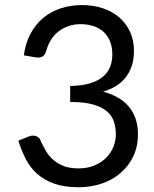

<svg xmlns="http://www.w3.org/2000/svg" viewBox="-20 -745 620 772"><path d="M309.6 -724.6Q355 -724.6 393.6 -711.7Q432.1 -698.7 460 -674.6Q487.8 -650.4 503.2 -616.5Q518.6 -582.5 518.6 -541Q518.6 -506.8 509.8 -480.2Q501 -453.6 484.9 -433.3Q468.8 -413.1 445.8 -398.9Q422.9 -384.8 394 -376.5Q464.4 -357.9 499.5 -314.5Q534.7 -271 534.7 -205.6Q534.7 -155.8 515.9 -116.5Q497.1 -77.1 464.6 -49.3Q432.1 -21.5 388.9 -6.8Q345.7 7.8 296.4 7.8Q239.3 7.8 198.7 -6.3Q158.2 -20.5 130.1 -45.4Q102.1 -70.3 84.2 -104.7Q66.4 -139.2 53.7 -179.2L91.8 -194.8Q102.1 -199.7 112.8 -199.7Q122.6 -199.7 130.4 -195.3Q138.2 -190.9 142.1 -182.1Q143.1 -180.2 144 -177.7Q145 -175.3 146 -172.9Q153.3 -158.7 163.3 -140.4Q173.3 -122.1 190.2 -106Q207 -89.8 232.4 -78.9Q257.8 -67.9 295.4 -67.9Q332.5 -67.9 360.8 -80.1Q389.2 -92.3 408 -111.8Q426.8 -131.3 436.3 -155.5Q445.8 -179.7 445.8 -203.1Q445.8 -231.9 438 -255.9Q430.2 -279.8 409.9 -297.4Q389.6 -314.9 354 -325Q318.4 -335 262.2 -335V-399.4Q307.6 -399.9 339.8 -409.4Q372.1 -418.9 392.6 -435.5Q413.1 -452.1 422.4 -475.1Q431.6 -498 431.6 -525.9Q431.6 -557.1 421.9 -580.1Q412.1 -603 395.3 -617.9Q378.4 -632.8 355 -640.4Q331.5 -647.9 304.7 -647.9Q277.8 -647.9 254.9 -639.9Q231.9 -631.8 214.1 -617.7Q196.3 -603.5 184.3 -583.7Q172.4 -564 166 -541Q162.1 -526.4 154.1 -520Q146 -513.7 133.8 -513.7Q131.3 -513.7 128.4 -513.9Q125.5 -514.2 122.1 -514.6L75.7 -522.5Q82.5 -571.3 102.5 -609.1Q122.6 -647 153.3 -672.6Q184.1 -698.2 223.9 -711.4Q263.7 -724.6 309.6 -724.6Z"/></svg>

Font: Kantumruy
Style: Regular
Weight: 400
Foundry: Sovichet Tep
Version: Version 1.20 August 16, 2013